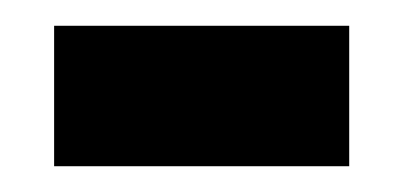

<svg xmlns="http://www.w3.org/2000/svg" viewBox="-20 -347 312 149"><path d="M22 -218H251V-327H22Z"/></svg>

Font: Noto Serif Armenian Condensed Extra
Style: Regular
Weight: 800
Width: 3
Designer: Monotype Design Team
Foundry: Monotype Imaging Inc.
Version: Version 1.901